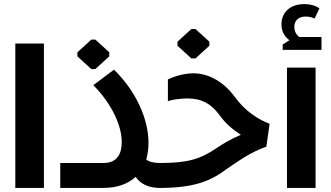

<svg xmlns="http://www.w3.org/2000/svg" viewBox="-20 -920 1620 940"><path d="M55 -707V0H195V-707Z M447 -582 515 -644V-664L447 -726H427L359 -664V-644L427 -582ZM696 -139C703 -164 707 -192 707 -221C707 -337 646 -474 538 -579L437 -503C529 -410 576 -303 576 -225C576 -175 560 -122 486 -122H275V0H486C555 0 607 -20 644 -54C668 -20 705 0 764 0V-122C731 -122 710 -128 696 -139Z M937 -634 1005 -696V-716L937 -778H917L849 -716V-696L917 -634ZM1130 -445C1073 -522 1000 -561 927 -561C887 -561 838 -549 802 -531V-425C826 -433 865 -438 897 -438C967 -438 1013 -413 1055 -356C1082 -318 1117 -287 1159 -260C1115 -241 1077 -220 1042 -196C961 -141 900 -122 763 -122H756C719 -122 682 -90 682 -67C682 -38 719 0 756 0H770C927 -1 1010 -32 1089 -92C1153 -135 1203 -173 1284 -202L1300 -314C1244 -335 1180 -376 1130 -445Z M1445 -739C1430 -750 1421 -768 1421 -788C1421 -821 1443 -839 1477 -839C1493 -839 1508 -835 1520 -829L1544 -879C1525 -893 1498 -900 1470 -900C1402 -900 1358 -861 1358 -800C1358 -770 1370 -743 1397 -723L1364 -702V-676H1554V-739ZM1385 -589V0H1525V-589Z"/></svg>

Font: Hejaz SemiBold
Style: Regular
Weight: 600
Designer: Bandar Raffah (Arabic) and Santiago Orozco (Latin)
Foundry: Caramella and Typemade
Version: Version 1.010;hotconv 1.0.109;makeotfexe 2.5.65596